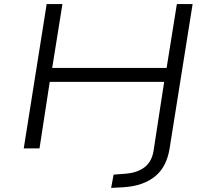

<svg xmlns="http://www.w3.org/2000/svg" viewBox="-20 -725 1022 938"><path d="M523 193 535 128 589 124Q649 120 685 93Q721 66 730 13L782 -325H223L173 0H96L208 -705H285L235 -393H794L844 -705H921L808 4Q801 45 784.5 78Q768 111 739.5 135Q711 159 671.5 173Q632 187 580 190Z"/></svg>

Font: Nunito Sans 7pt Expanded Light
Style: Italic
Weight: 300
Width: 7
Italic angle: -9°
Designer: Vernon Adams
Foundry: Vernon Adams
Version: Version 3.101;gftools[0.9.27]